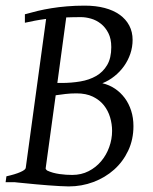

<svg xmlns="http://www.w3.org/2000/svg" viewBox="-20 -650 545 685"><path d="M269 -588.9Q254.4 -588.9 241.2 -588.6Q228 -588.4 216.3 -587.9L184.6 -354H200.2Q234.4 -354 266.4 -359.4Q298.3 -364.7 323 -378.9Q347.7 -393.1 362.3 -418Q377 -442.9 377 -481.9Q377 -511.7 366.5 -532.2Q356 -552.7 339.8 -565.4Q323.7 -578.1 304.7 -583.5Q285.6 -588.9 269 -588.9ZM252.9 -316.9Q231.4 -316.9 213.4 -314.7Q195.3 -312.5 178.7 -310.1L143.1 -50.8Q141.6 -46.9 148.4 -41.5Q157.7 -37.1 168.9 -33.9Q180.2 -30.8 192.1 -29.1Q204.1 -27.3 215.8 -26.6Q227.5 -25.9 237.8 -25.9Q270 -25.9 296.1 -39.3Q322.3 -52.7 340.8 -74.7Q359.4 -96.7 369.6 -125Q379.9 -153.3 379.9 -183.1Q379.9 -207.5 372.8 -231.4Q365.7 -255.4 350.6 -274.4Q335.4 -293.5 311.3 -305.2Q287.1 -316.9 252.9 -316.9ZM456.1 -200.2Q456.1 -152.3 437.5 -112.8Q418.9 -73.2 387.2 -44.9Q355.5 -16.6 313.5 -0.7Q271.5 15.1 225.1 15.1Q211.9 15.1 192.6 13.9Q173.3 12.7 151.9 11.2Q130.4 9.8 109.1 7.6Q87.9 5.4 70.8 3.9Q53.7 2.4 43 1.2Q32.2 0 32.2 0H0L2.9 -21Q33.7 -27.8 52.2 -35.9Q70.8 -43.9 71.8 -50.8L144.5 -582.5Q122.6 -579.6 104.5 -576.2Q86.4 -572.8 68.8 -568.8V-599.1Q91.3 -605.5 114.7 -611.1Q138.2 -616.7 164.1 -620.8Q189.9 -625 219.2 -627.4Q248.5 -629.9 282.2 -629.9Q321.8 -629.9 353.3 -621.6Q384.8 -613.3 407 -597.4Q429.2 -581.5 441.2 -558.8Q453.1 -536.1 453.1 -507.8Q453.1 -482.4 445.1 -458.5Q437 -434.6 422.6 -414.3Q408.2 -394 388.4 -378.2Q368.7 -362.3 345.2 -353Q370.1 -347.2 390.4 -333.5Q410.6 -319.8 425.3 -300Q439.9 -280.3 448 -254.9Q456.1 -229.5 456.1 -200.2Z"/></svg>

Font: GentiumAlt
Style: Italic
Weight: 400
Italic angle: -7°
Designer: J. Victor Gaultney
Version: Version 1.02; 2005; OFL release